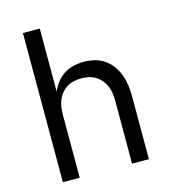

<svg xmlns="http://www.w3.org/2000/svg" viewBox="-109 -825 819 914"><g transform="rotate(-15 300.0 -367.5)"><path d="M88 0V-735H171V-424Q181 -448 197 -468.5Q213 -489 234 -502.5Q255 -516 280.5 -522Q306 -528 332 -528Q358 -528 384.5 -521.5Q411 -515 433 -500Q455 -485 471 -462.5Q487 -440 496 -415Q505 -390 508.5 -363.5Q512 -337 512 -310V0H429V-310Q429 -328 426.5 -346.5Q424 -365 417 -382Q410 -399 398 -413.5Q386 -428 370.5 -437.5Q355 -447 336.5 -451Q318 -455 300 -455Q282 -455 263.5 -451Q245 -447 229.5 -437.5Q214 -428 202 -413.5Q190 -399 183 -382Q176 -365 173.5 -346.5Q171 -328 171 -310V0Z"/></g></svg>

Font: Iosevka SS04 Extended
Style: Regular
Weight: 400
Width: 7
Monospace: yes
Designer: Belleve Invis
Foundry: Belleve Invis
Version: Version 19.0.0; ttfautohint (v1.8.4)